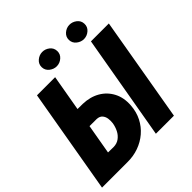

<svg xmlns="http://www.w3.org/2000/svg" viewBox="-231 -1055 1227 1227"><g transform="rotate(-45 382.0 -441.5)"><path d="M179.2 -466.3 287.6 -465.3Q352.5 -463.4 401.4 -435.1Q450.2 -406.7 476.3 -356.4Q502.4 -306.2 497.1 -239.7Q493.2 -185.5 470.5 -141.1Q447.8 -96.7 410.6 -64.9Q373.5 -33.2 326.2 -16.4Q278.8 0.5 225.1 0H-4.4L118.7 -710.9H282.7L181.6 -131.8L231 -130.9Q261.7 -131.3 283.4 -147.5Q305.2 -163.6 317.6 -188.2Q330.1 -212.9 335 -241.2Q337.9 -262.2 335 -283Q332 -303.7 319.6 -318.1Q307.1 -332.5 282.2 -334L156.2 -334.5ZM768.1 -710.9 645.5 0H482.4L606.4 -710.9ZM267.1 -815.9Q266.1 -844.7 288.1 -863.8Q310.1 -882.8 337.4 -883.3Q364.7 -883.8 387.2 -866.2Q409.7 -848.6 410.6 -819.8Q411.6 -791 389.9 -772Q368.2 -752.9 340.3 -752.4Q313.5 -752 290.8 -769.8Q268.1 -787.6 267.1 -815.9ZM513.2 -815.9Q512.2 -844.7 533.9 -863.8Q555.7 -882.8 583 -883.3Q610.4 -883.8 633.1 -866.2Q655.8 -848.6 656.7 -819.8Q657.7 -791 636 -772Q614.3 -752.9 586.4 -752.4Q559.6 -752 536.9 -769.8Q514.2 -787.6 513.2 -815.9Z"/></g></svg>

Font: Roboto Condensed Black
Style: Italic
Weight: 900
Italic angle: -12°
Designer: Christian Robertson
Foundry: Google
Version: Version 3.008; 2023